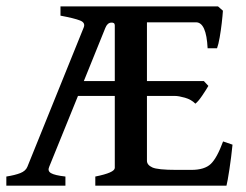

<svg xmlns="http://www.w3.org/2000/svg" viewBox="-20 -586 776 606"><path d="M713.9 -129.4Q710 -90.3 704.1 -51.5Q698.2 -12.7 694.8 0H280.8V-28.8Q342.3 -41 342.3 -56.2V-283.2H226.1L135.3 -59.6Q129.4 -46.4 140.9 -39.6Q152.3 -32.7 186.5 -28.8V0H0V-28.8Q27.8 -33.2 44.4 -39.8Q61 -46.4 66.4 -59.6L244.1 -499Q250.5 -514.2 232.9 -521.2Q215.3 -528.3 170.9 -536.6V-565.9H409.2H484.4H668L683.6 -552.2Q682.6 -536.6 679.9 -513.2Q677.2 -489.7 673.3 -467.5Q669.4 -445.3 665 -433.6H635.3Q631.3 -515.6 598.6 -515.6H443.8V-330.1H623.5L637.7 -314.9Q630.4 -302.2 618.2 -284.2Q606 -266.1 596.7 -258.8Q583.5 -272 563.7 -277.6Q543.9 -283.2 532.2 -283.2H443.8V-78.6Q443.8 -65.4 460.7 -57.6Q477.5 -49.8 536.6 -49.8H584Q625.5 -49.8 645.3 -68.6Q665 -87.4 684.1 -139.6ZM342.3 -505.9Q342.3 -515.6 330.6 -514.6Q318.8 -513.7 312.5 -498L244.6 -330.1H342.3Z"/></svg>

Font: Dai Banna SIL Medium
Style: Regular
Weight: 500
Designer: Victor Gaultney
Foundry: SIL International
Version: Version 4.000